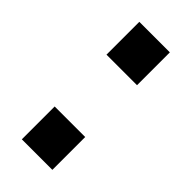

<svg xmlns="http://www.w3.org/2000/svg" viewBox="-172 -547 587 587"><g transform="rotate(45 121.0 -254.0)"><path d="M55 0V-142H187V0ZM55 -366V-508H187V-366Z"/></g></svg>

Font: CST
Style: Medium
Weight: 500
Version: Version 1.00